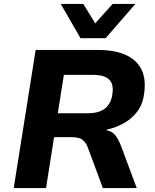

<svg xmlns="http://www.w3.org/2000/svg" viewBox="-20 -960 793 980"><path d="M50 0 162 -705H481Q565 -705 621 -680Q677 -655 701.5 -606.5Q726 -558 716 -485Q710 -432 683 -394Q656 -356 614.5 -332.5Q573 -309 524 -298L523 -295L533 -293Q554 -287 568.5 -269.5Q583 -252 597 -217L678 0H505L428 -208Q420 -228 409 -239.5Q398 -251 382.5 -255.5Q367 -260 343 -260H256L215 0ZM275 -382H428Q486 -382 517 -407Q548 -432 554 -483Q561 -532 536 -555Q511 -578 452 -578H306ZM391 -765 290 -940H405L466 -841L555 -940H671L519 -765Z"/></svg>

Font: Nunito Sans 7pt ExtraBold
Style: Italic
Weight: 800
Italic angle: -9°
Designer: Vernon Adams
Foundry: Vernon Adams
Version: Version 3.101;gftools[0.9.27]